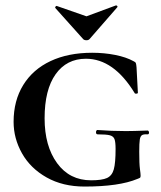

<svg xmlns="http://www.w3.org/2000/svg" viewBox="-20 -674 591 706"><path d="M30 -226Q30 -304 65.5 -361.5Q101 -419 166 -449.5Q231 -480 319 -480Q363 -480 403.5 -472Q444 -464 471 -449Q478 -446 479.5 -442Q481 -438 482 -427L487 -333Q487 -330 481.5 -329.5Q476 -329 475 -332Q398 -458 296 -458Q225 -458 184.5 -401Q144 -344 144 -239Q144 -137 190 -74Q236 -11 315 -11Q355 -11 373.5 -19.5Q392 -28 398.5 -51.5Q405 -75 405 -126Q405 -152 401 -162.5Q397 -173 384 -176.5Q371 -180 339 -180Q333 -180 333 -188Q333 -191 334.5 -193.5Q336 -196 338 -196Q390 -192 443 -192Q467 -192 523 -194Q525 -194 526.5 -191.5Q528 -189 528 -187Q528 -180 523 -180Q508 -181 502 -177Q496 -173 494 -160.5Q492 -148 492 -116Q492 -71 494.5 -53Q497 -35 497 -28Q497 -22 495 -20.5Q493 -19 485 -16Q418 12 291 12Q211 12 151.5 -21.5Q92 -55 61 -110Q30 -165 30 -226ZM183 -647Q183 -649 185.5 -651Q188 -653 189 -652L298 -614L406 -654H407Q410 -654 411.5 -651.5Q413 -649 411 -647L309 -530Q305 -526 298 -526Q290 -526 286 -530L183 -645Z"/></svg>

Font: Cormorant SC
Style: Bold
Weight: 700
Designer: Christian Thalmann (Catharsis Fonts)
Foundry: Catharsis Fonts
Version: Version 4.000